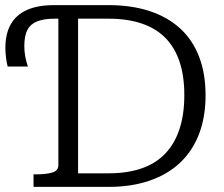

<svg xmlns="http://www.w3.org/2000/svg" viewBox="-20 -730 876 750"><path d="M192 -710H404Q493 -710 563.5 -687Q634 -664 683 -619.5Q732 -575 757.5 -509Q783 -443 783 -358Q783 -273 757.5 -206.5Q732 -140 683 -94Q634 -48 563.5 -24Q493 0 404 0H111V-49H123Q160 -49 184 -56Q208 -63 208 -85V-657H193Q153 -657 126.5 -647Q100 -637 87.5 -614Q75 -591 75 -550Q75 -528 79 -507.5Q83 -487 89 -470H10Q6 -484 3.5 -505Q1 -526 1 -542Q1 -598 22 -635Q43 -672 85 -691Q127 -710 192 -710ZM404 -657H285V-53H404Q477 -53 532.5 -72Q588 -91 625 -129.5Q662 -168 681 -225.5Q700 -283 700 -358Q700 -434 681 -490Q662 -546 625 -583Q588 -620 532.5 -638.5Q477 -657 404 -657Z"/></svg>

Font: Roboto Serif Light
Style: Regular
Weight: 300
Designer: Greg Gazdowicz
Foundry: Commercial Type
Version: Version 1.008